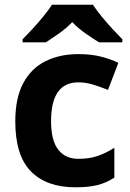

<svg xmlns="http://www.w3.org/2000/svg" viewBox="-20 -786 554 816"><path d="M300 10Q178 10 111.5 -57.5Q45 -125 45 -270Q45 -370 79 -433Q113 -496 173.5 -526Q234 -556 313 -556Q369 -556 410.5 -545Q452 -534 483 -519L439 -404Q404 -418 373.5 -427Q343 -436 313 -436Q197 -436 197 -271Q197 -189 227.5 -150Q258 -111 313 -111Q360 -111 396 -123.5Q432 -136 466 -158V-31Q432 -9 394.5 0.5Q357 10 300 10ZM375 -766Q389 -744 411.5 -716.5Q434 -689 458 -663Q482 -637 500 -619V-606H401Q375 -622 344 -643.5Q313 -665 287 -692Q261 -665 231 -644Q201 -623 175 -606H76V-619Q95 -638 118.5 -663.5Q142 -689 164.5 -716.5Q187 -744 201 -766Z"/></svg>

Font: Noto Sans IKEA
Style: Bold
Weight: 600
Designer: Monotype Design Team
Foundry: Monotype Imaging Inc.
Version: Version 2.001